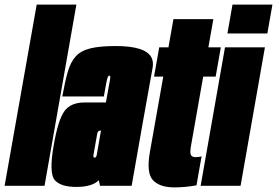

<svg xmlns="http://www.w3.org/2000/svg" viewBox="-65 -805 1200 832"><path d="M-45 0 94 -785H266L128 0Z M368.5 0 363 -24Q334.5 5 265.5 5Q197.5 5 172 -25Q146.5 -55 168 -177Q187 -286 214.2 -323.5Q241.5 -361 301.5 -361H394L398 -383.5Q409 -445 412 -461.5Q414.5 -475 410.5 -477Q410 -477.5 409 -477.5Q405.5 -477.5 402.5 -471.8Q399.5 -466 395.8 -446.8Q392 -427.5 385 -387H205Q216.5 -451.5 228.8 -494Q241 -536.5 263.5 -561Q286 -585.5 327 -595.5Q368 -605.5 436.5 -605.5Q567.5 -605.5 592 -554.5Q600.5 -536.5 596.5 -512.5Q579.5 -419.5 554 -275.5L505.5 0ZM354 -132.5 372.5 -239H369Q358.5 -239 356.2 -225Q354 -211 348 -179Q342 -145 340 -133.5Q338.5 -125.5 341.5 -123Q343 -122 345 -122Q351.5 -122 354 -132.5Z M690.5 7Q627.5 7 598 -24Q568.5 -55 584.5 -146L642.5 -473H602.5L625 -600H665L686.5 -722H859.5L838 -600H892L869.5 -473H815.5L763 -175Q757 -142 762.5 -133Q768 -124 781 -124Q799 -124 808.5 -128L786.5 -2Q738.5 7 690.5 7Z M804.5 0 910 -600H1083L977.5 0ZM942.5 -785H1115.5L1093.5 -660H920.5Z"/></svg>

Font: Anybody UltraCondensed Black
Style: Italic
Weight: 900
Width: 1
Italic angle: -10°
Designer: Tyler Finck
Foundry: Etcetera Type Company
Version: Version 1.010; ttfautohint (v1.8.3) -l 8 -r 50 -G 200 -x 14 